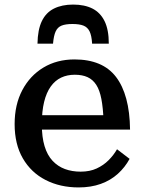

<svg xmlns="http://www.w3.org/2000/svg" viewBox="-20 -808 630 840"><path d="M300 -788Q251 -788 216 -770.5Q181 -753 163 -715.5Q145 -678 144 -617H212Q215 -652 223.5 -670.5Q232 -689 249.5 -696Q267 -703 297 -703Q327 -703 345 -696Q363 -689 372 -670.5Q381 -652 383 -617H456Q456 -678 437.5 -715.5Q419 -753 384.5 -770.5Q350 -788 300 -788ZM163 -264Q163 -208 175 -168.5Q187 -129 210 -104.5Q233 -80 264 -68.5Q295 -57 333 -57Q373 -57 403 -71Q433 -85 455 -107Q477 -129 492 -155L547 -113Q527 -76 495.5 -47.5Q464 -19 421 -3.5Q378 12 324 12Q243 12 179.5 -20.5Q116 -53 80 -115Q44 -177 44 -265Q44 -350 77.5 -413.5Q111 -477 170 -512.5Q229 -548 306 -548Q367 -548 412.5 -529Q458 -510 487.5 -471.5Q517 -433 532.5 -375.5Q548 -318 549 -241H135V-304H458L433 -280Q431 -336 423.5 -375Q416 -414 401 -437Q386 -460 363 -470.5Q340 -481 307 -481Q274 -481 247.5 -468.5Q221 -456 202 -429.5Q183 -403 173 -362Q163 -321 163 -264Z"/></svg>

Font: Roboto Serif 20pt Medium
Style: Regular
Weight: 500
Version: Version 1.008